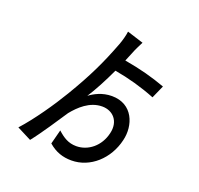

<svg xmlns="http://www.w3.org/2000/svg" viewBox="-153 -1012 1306 1259"><g transform="rotate(20 500.0 -382.5)"><path d="M869 -583C778 -616 694 -639 579 -659C588 -679 596 -699 604 -719C612 -742 634 -785 645 -807L531 -843C528 -816 517 -776 506 -747C450 -600 397 -488 301 -328C242 -229 150 -95 70 -7L170 44C226 -26 302 -143 344 -206C387 -259 453 -324 541 -324C616 -324 670 -266 649 -178C627 -81 550 -21 468 -21C412 -21 375 -46 335 -82L309 18C358 61 410 78 470 78C601 78 713 -25 745 -164C772 -273 725 -410 577 -410C509 -410 456 -380 424 -356C461 -413 502 -490 541 -574C639 -557 736 -530 829 -493Z"/></g></svg>

Font: Spoqa Han Sans Neo Medium
Style: Regular
Weight: 500
Designer: [Spoqa Han Sans Neo] Dong-huui Kim  Younghwa Kang  Yujin Lee  [Noto Sans] Ryoko NISHIZUKA  (kana & ideographs); Paul D. 
Foundry: Spoqa (http://www.spoqa-han-sans.com)
Version: Version 1.000